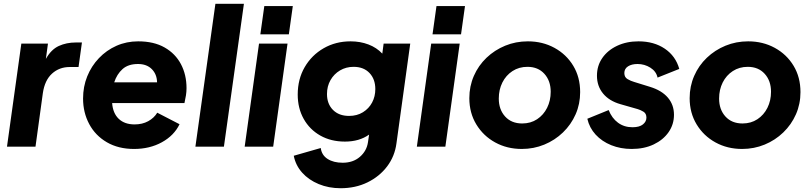

<svg xmlns="http://www.w3.org/2000/svg" viewBox="-20 -777 4294 1017"><path d="M17 0 93 -546H234L223 -465Q251 -515 291.5 -533.5Q332 -552 382 -552H414L396 -422H349Q294 -422 255.5 -387Q217 -352 207 -284L168 0Z M690 12Q607 12 546 -23.5Q485 -59 452.5 -120Q420 -181 420 -255Q420 -318 442 -372.5Q464 -427 504 -469Q544 -511 597 -534.5Q650 -558 712 -558Q795 -558 852 -525.5Q909 -493 938.5 -437Q968 -381 968 -310Q968 -291 965 -272Q962 -253 957 -231H574Q578 -177 609 -147.5Q640 -118 693 -118Q734 -118 765 -135Q796 -152 813 -180L931 -119Q902 -59 837.5 -23.5Q773 12 690 12ZM711 -438Q659 -438 629 -411Q599 -384 585 -341H812Q811 -384 784 -411Q757 -438 711 -438Z M1015 0 1121 -757H1272L1166 0Z M1359 -595 1380 -745H1531L1510 -595ZM1276 0 1352 -546H1503L1427 0Z M1784 220Q1721 220 1668 198Q1615 176 1580.5 137.5Q1546 99 1536 48L1679 7Q1684 45 1715.5 65Q1747 85 1795 85Q1850 85 1886 54Q1922 23 1929 -23L1935 -64Q1883 -27 1807 -27Q1733 -27 1676.5 -59Q1620 -91 1588.5 -147.5Q1557 -204 1557 -276Q1557 -358 1594 -421.5Q1631 -485 1694.5 -521.5Q1758 -558 1837 -558Q1888 -558 1931.5 -541.5Q1975 -525 2005 -493L2012 -546H2153L2080 -18Q2071 51 2030.5 104.5Q1990 158 1926.5 189Q1863 220 1784 220ZM1829 -163Q1871 -163 1902.5 -182.5Q1934 -202 1951 -234Q1968 -266 1968 -305Q1968 -358 1937 -390.5Q1906 -423 1853 -423Q1813 -423 1781 -404Q1749 -385 1730.5 -352.5Q1712 -320 1712 -279Q1712 -227 1743.5 -195Q1775 -163 1829 -163Z M2271 -595 2292 -745H2443L2422 -595ZM2188 0 2264 -546H2415L2339 0Z M2744 12Q2666 12 2603 -22.5Q2540 -57 2503 -118Q2466 -179 2466 -257Q2466 -320 2490 -375Q2514 -430 2557 -471Q2600 -512 2656 -535Q2712 -558 2776 -558Q2854 -558 2917 -523.5Q2980 -489 3016.5 -428.5Q3053 -368 3053 -289Q3053 -226 3029 -171.5Q3005 -117 2962 -75.5Q2919 -34 2863 -11Q2807 12 2744 12ZM2746 -123Q2791 -123 2825 -145.5Q2859 -168 2878 -206Q2897 -244 2897 -291Q2897 -349 2863.5 -386Q2830 -423 2774 -423Q2729 -423 2694.5 -400.5Q2660 -378 2641 -340Q2622 -302 2622 -255Q2622 -197 2655.5 -160Q2689 -123 2746 -123Z M3326 12Q3267 12 3217.5 -8Q3168 -28 3135 -64Q3102 -100 3091 -148L3204 -194Q3221 -151 3253.5 -127Q3286 -103 3330 -103Q3367 -103 3385.5 -118Q3404 -133 3404 -154Q3404 -176 3388 -185.5Q3372 -195 3358 -199L3267 -225Q3207 -242 3174.5 -281.5Q3142 -321 3142 -376Q3142 -429 3170.5 -470Q3199 -511 3249 -534.5Q3299 -558 3362 -558Q3444 -558 3501.5 -519Q3559 -480 3578 -412L3463 -366Q3456 -399 3425 -418.5Q3394 -438 3357 -438Q3326 -438 3306.5 -425.5Q3287 -413 3287 -390Q3287 -368 3304 -358Q3321 -348 3339 -343L3423 -317Q3485 -298 3517.5 -260Q3550 -222 3550 -169Q3550 -118 3521.5 -77Q3493 -36 3442.5 -12Q3392 12 3326 12Z M3911 12Q3833 12 3770 -22.5Q3707 -57 3670 -118Q3633 -179 3633 -257Q3633 -320 3657 -375Q3681 -430 3724 -471Q3767 -512 3823 -535Q3879 -558 3943 -558Q4021 -558 4084 -523.5Q4147 -489 4183.5 -428.5Q4220 -368 4220 -289Q4220 -226 4196 -171.5Q4172 -117 4129 -75.5Q4086 -34 4030 -11Q3974 12 3911 12ZM3913 -123Q3958 -123 3992 -145.5Q4026 -168 4045 -206Q4064 -244 4064 -291Q4064 -349 4030.5 -386Q3997 -423 3941 -423Q3896 -423 3861.5 -400.5Q3827 -378 3808 -340Q3789 -302 3789 -255Q3789 -197 3822.5 -160Q3856 -123 3913 -123Z"/></svg>

Font: Plus Jakarta Sans ExtraBold
Style: Italic
Weight: 800
Italic angle: -8°
Designer: Gumpita Rahayu
Foundry: Tokotype
Version: Version 2.071; ttfautohint (v1.8.4.7-5d5b);gftools[0.9.29]